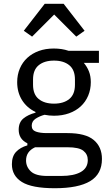

<svg xmlns="http://www.w3.org/2000/svg" viewBox="-20 -785 571 1017"><path d="M520 57Q520 137 457.5 174.5Q395 212 270 212Q149 212 96 179Q43 146 43 85Q43 43 65 19.5Q87 -4 125 -15V-26Q79 -48 79 -98Q79 -137 104 -157.5Q129 -178 168 -188V-192Q122 -214 96.5 -255Q71 -296 71 -350Q71 -389 85 -422Q99 -455 124.5 -478.5Q150 -502 185.5 -515Q221 -528 265 -528Q308 -528 343 -516H504V-452H424Q441 -432 451 -407Q461 -382 461 -350Q461 -311 447 -278Q433 -245 407.5 -221.5Q382 -198 346 -185Q310 -172 266 -172Q241 -172 216 -177Q190 -170 169 -156.5Q148 -143 148 -119Q148 -96 170 -88Q192 -80 227 -80H337Q433 -80 476.5 -43.5Q520 -7 520 57ZM266 -236Q317 -236 347 -260.5Q377 -285 377 -336V-364Q377 -415 347 -439.5Q317 -464 266 -464Q215 -464 185 -439.5Q155 -415 155 -364V-336Q155 -285 185 -260.5Q215 -236 266 -236ZM445 63Q445 32 421.5 13.5Q398 -5 338 -5H166Q118 17 118 65Q118 99 143.5 123Q169 147 230 147H304Q371 147 408 126Q445 105 445 63ZM317 -765 428 -622 384 -591 267 -708 150 -591 106 -622 217 -765Z"/></svg>

Font: IBM Plex Sans
Style: Regular
Weight: 400
Designer: Mike Abbink, Paul van der Laan, Pieter van Rosmalen
Foundry: Bold Monday
Version: Version 3.005